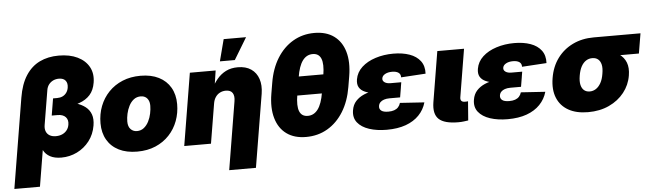

<svg xmlns="http://www.w3.org/2000/svg" viewBox="-86 -974 4759 1401"><g transform="rotate(-5 2293.0 -274.0)"><path d="M-31.7 204.1 77.1 -454.6Q93.3 -553.2 133.8 -615.7Q174.3 -678.2 235.4 -707.8Q296.4 -737.3 375 -737.3Q455.6 -737.3 512.5 -709.7Q569.3 -682.1 596.2 -633.1Q623 -584 612.3 -519Q603.5 -463.9 573.5 -430.2Q543.5 -396.5 493.4 -378.9Q443.4 -361.3 374 -353L381.3 -397Q430.7 -391.1 471.2 -378.4Q511.7 -365.7 539.8 -343.8Q567.9 -321.8 579.8 -288.3Q591.8 -254.9 584 -207Q573.2 -142.6 536.4 -94.7Q499.5 -46.9 445.6 -20.5Q391.6 5.9 330.6 5.9Q280.8 5.9 248.5 -11.5Q216.3 -28.8 200.4 -59.3Q184.6 -89.8 184.1 -128.9H210.9L155.8 204.1ZM304.2 -153.3Q330.6 -153.3 351.1 -162.6Q371.6 -171.9 385 -189Q398.4 -206.1 401.9 -229.5Q407.7 -264.2 388.2 -284.9Q368.7 -305.7 329.1 -305.7H286.6L307.1 -429.7H336.9Q359.4 -429.7 376.7 -437.7Q394 -445.8 405.5 -461.4Q417 -477.1 420.4 -498Q425.8 -530.8 410.4 -550Q395 -569.3 361.8 -569.3Q338.4 -569.3 319.3 -560.1Q300.3 -550.8 287.6 -534.2Q274.9 -517.6 271 -494.1L229 -241.2Q224.6 -214.4 232.4 -194.6Q240.2 -174.8 258.5 -164.1Q276.9 -153.3 304.2 -153.3Z M885.7 10.7Q807.6 10.7 751.7 -17.3Q695.8 -45.4 666 -96.9Q636.2 -148.4 636.2 -218.3Q636.2 -285.6 658.7 -343.8Q681.2 -401.9 723.4 -445.8Q765.6 -489.7 824.7 -514.2Q883.8 -538.6 956.5 -538.6Q1034.7 -538.6 1090.3 -510.5Q1146 -482.4 1175.8 -430.9Q1205.6 -379.4 1205.6 -309.6Q1205.6 -244.6 1184.1 -186.8Q1162.6 -128.9 1121.1 -84.5Q1079.6 -40 1020.3 -14.6Q960.9 10.7 885.7 10.7ZM896.5 -138.7Q926.3 -138.7 947.8 -156Q969.2 -173.3 982.9 -200.2Q996.6 -227.1 1002.9 -257.6Q1009.3 -288.1 1009.3 -314.5Q1009.3 -339.4 1000.7 -356Q992.2 -372.6 977.8 -380.6Q963.4 -388.7 945.8 -388.7Q915.5 -388.7 894 -371.8Q872.6 -355 858.9 -328.1Q845.2 -301.3 838.6 -271.2Q832 -241.2 832 -214.4Q832 -176.8 850.8 -157.7Q869.6 -138.7 896.5 -138.7Z M1474.1 -288.1 1426.3 0H1230.5L1317.9 -529.3H1506.8L1485.4 -388.2L1468.3 -391.1Q1489.7 -434.6 1517.3 -467.8Q1544.9 -501 1582.3 -519.8Q1619.6 -538.6 1669.4 -538.6Q1728.5 -538.6 1766.8 -512.2Q1805.2 -485.8 1820.8 -439.2Q1836.4 -392.6 1826.7 -331.5L1737.8 204.1H1542L1624 -292.5Q1630.9 -332 1616.9 -354Q1603 -376 1567.4 -376Q1544.4 -376 1524.7 -366Q1504.9 -356 1491.7 -336.4Q1478.5 -316.9 1474.1 -288.1ZM1543.5 -592.8 1585 -752H1749L1652.8 -592.8Z M2123 11.7Q2036.6 11.7 1980.2 -29.3Q1923.8 -70.3 1901.9 -146Q1879.9 -221.7 1897 -324.7L1910.2 -402.8Q1927.2 -506.3 1974.1 -581.8Q2021 -657.2 2091.1 -698.2Q2161.1 -739.3 2247.6 -739.3Q2334.5 -739.3 2390.9 -698.2Q2447.3 -657.2 2469.2 -581.8Q2491.2 -506.3 2474.1 -402.8L2460.9 -324.7Q2443.8 -221.7 2397 -146Q2350.1 -70.3 2280 -29.3Q2210 11.7 2123 11.7ZM2148.4 -140.6Q2193.4 -140.6 2222.7 -179.9Q2252 -219.2 2265.6 -301.3L2286.6 -426.3Q2299.8 -508.3 2283.4 -547.6Q2267.1 -586.9 2222.2 -586.9Q2177.2 -586.9 2148.2 -547.6Q2119.1 -508.3 2106 -426.3L2085 -301.3Q2071.3 -219.2 2087.4 -179.9Q2103.5 -140.6 2148.4 -140.6ZM2056.6 -294.9 2079.6 -432.6H2311.5L2288.6 -294.9Z M2713.9 10.7Q2641.1 10.7 2585 -7.8Q2528.8 -26.4 2500 -62.7Q2471.2 -99.1 2480 -152.3Q2486.3 -192.4 2510.5 -218.8Q2534.7 -245.1 2570.6 -260.5Q2606.4 -275.9 2650.9 -282.5Q2695.3 -289.1 2743.2 -289.1H2842.8L2830.6 -216.3H2752.4Q2729.5 -216.3 2712.2 -210.4Q2694.8 -204.6 2684.6 -193.8Q2674.3 -183.1 2671.9 -167.5Q2668.5 -146 2684.1 -133.1Q2699.7 -120.1 2736.8 -120.1Q2761.7 -120.1 2779.5 -126.5Q2797.4 -132.8 2808.8 -145.3Q2820.3 -157.7 2825.7 -176.3L3003.9 -164.6Q2988.8 -111.3 2950.7 -71.8Q2912.6 -32.2 2853.3 -10.7Q2793.9 10.7 2713.9 10.7ZM2741.2 -258.3Q2690.4 -258.3 2648.7 -263.2Q2606.9 -268.1 2577.9 -280.8Q2548.8 -293.5 2535.6 -316.2Q2522.5 -338.9 2528.3 -374.5Q2537.1 -426.3 2576.9 -462.9Q2616.7 -499.5 2677.5 -519Q2738.3 -538.6 2808.6 -538.6Q2876 -538.6 2927 -520.5Q2978 -502.4 3005.9 -465.6Q3033.7 -428.7 3030.8 -372.6L2850.6 -361.3Q2851.6 -384.3 2835 -396Q2818.4 -407.7 2788.1 -407.7Q2757.3 -407.7 2736.8 -396.2Q2716.3 -384.8 2713.4 -366.2Q2710.4 -348.6 2726.1 -337.2Q2741.7 -325.7 2770 -325.7H2848.6L2837.4 -258.3Z M3238.8 1.5Q3136.2 1.5 3095.9 -36.6Q3055.7 -74.7 3069.3 -159.2L3130.4 -529.3H3326.2L3268.1 -177.7Q3265.6 -161.1 3273.4 -152.3Q3281.2 -143.6 3298.8 -143.6Q3306.2 -143.6 3311.8 -143.8Q3317.4 -144 3321.8 -145L3311 -5.4Q3297.9 -3.4 3279.3 -1Q3260.7 1.5 3238.8 1.5Z M3599.6 10.7Q3526.9 10.7 3470.7 -7.8Q3414.6 -26.4 3385.7 -62.7Q3356.9 -99.1 3365.7 -152.3Q3372.1 -192.4 3396.2 -218.8Q3420.4 -245.1 3456.3 -260.5Q3492.2 -275.9 3536.6 -282.5Q3581.1 -289.1 3628.9 -289.1H3728.5L3716.3 -216.3H3638.2Q3615.2 -216.3 3597.9 -210.4Q3580.6 -204.6 3570.3 -193.8Q3560.1 -183.1 3557.6 -167.5Q3554.2 -146 3569.8 -133.1Q3585.4 -120.1 3622.6 -120.1Q3647.5 -120.1 3665.3 -126.5Q3683.1 -132.8 3694.6 -145.3Q3706.1 -157.7 3711.4 -176.3L3889.6 -164.6Q3874.5 -111.3 3836.4 -71.8Q3798.3 -32.2 3739 -10.7Q3679.7 10.7 3599.6 10.7ZM3627 -258.3Q3576.2 -258.3 3534.4 -263.2Q3492.7 -268.1 3463.6 -280.8Q3434.6 -293.5 3421.4 -316.2Q3408.2 -338.9 3414.1 -374.5Q3422.9 -426.3 3462.6 -462.9Q3502.4 -499.5 3563.2 -519Q3624 -538.6 3694.3 -538.6Q3761.7 -538.6 3812.7 -520.5Q3863.8 -502.4 3891.6 -465.6Q3919.4 -428.7 3916.5 -372.6L3736.3 -361.3Q3737.3 -384.3 3720.7 -396Q3704.1 -407.7 3673.8 -407.7Q3643.1 -407.7 3622.6 -396.2Q3602.1 -384.8 3599.1 -366.2Q3596.2 -348.6 3611.8 -337.2Q3627.4 -325.7 3655.8 -325.7H3734.4L3723.1 -258.3Z M4188.5 10.7Q4102.5 10.7 4044.7 -22Q3986.8 -54.7 3962.2 -115.2Q3937.5 -175.8 3951.2 -259.3Q3964.8 -342.3 4009 -402.6Q4053.2 -462.9 4121.6 -496.1Q4189.9 -529.3 4275.9 -529.3H4618.7L4594.2 -383.3H4355L4251 -379.4Q4226.6 -379.4 4206.1 -366.2Q4185.5 -353 4171.1 -326.7Q4156.7 -300.3 4149.9 -259.3Q4143.1 -218.8 4149.4 -192.1Q4155.8 -165.5 4172.4 -152.1Q4189 -138.7 4213.4 -138.7Q4237.8 -138.7 4258.5 -152.1Q4279.3 -165.5 4294.4 -192.1Q4309.6 -218.8 4315.9 -259.3Q4323.2 -300.3 4316.9 -326.7Q4310.5 -353 4293.9 -366.2Q4277.3 -379.4 4252.9 -379.4L4261.7 -433.1Q4319.3 -433.1 4368.2 -422.4Q4417 -411.6 4451.7 -387.7Q4486.3 -363.8 4501.5 -324.7Q4516.6 -285.6 4507.3 -230Q4496.1 -161.1 4453.1 -106.7Q4410.2 -52.2 4342.5 -20.8Q4274.9 10.7 4188.5 10.7Z"/></g></svg>

Font: Inter 24pt Black
Style: Italic
Weight: 900
Italic angle: -9.3988°
Designer: Rasmus Andersson
Foundry: rsms
Version: Version 4.001;git-66647c0bb